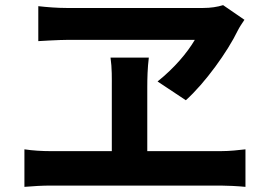

<svg xmlns="http://www.w3.org/2000/svg" viewBox="-20 -739 1040 747"><path d="M738 -584C708 -533 658 -474 593 -422L703 -349C778 -416 866 -539 905 -620C912 -634 921 -647 931 -662L848 -719C826 -712 799 -708 771 -708H238C204 -708 163 -711 129 -715V-579C129 -579 208 -584 248 -584ZM553 -151V-399C553 -434 554 -474 559 -515H410C416 -474 415 -433 415 -400V-151H176C145 -151 108 -153 75 -158V-12C110 -15 146 -17 176 -17H839C862 -17 905 -15 935 -12V-158C908 -155 875 -151 839 -151Z"/></svg>

Font: Genne Gothic Bold
Style: Regular
Weight: 700
Designer: Ryoko NISHIZUKA (kana & ideographs); Paul D. Hunt (Latin, Greek & Cyrillic); Wenlong ZHANG (bopomofo); Sandoll Communica
Foundry: Adobe Systems Incorporated
Version: Version 1.004;PS 1.004;hotconv 16.6.51;makeotf.lib2.5.65220